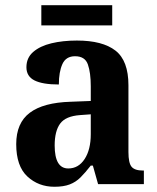

<svg xmlns="http://www.w3.org/2000/svg" viewBox="-20 -704 600 734"><path d="M188 10Q127 10 84.5 -29.5Q42 -69 42 -153Q42 -234 94 -273Q146 -312 250 -315L327 -318V-374Q327 -426 316 -457.5Q305 -489 267 -489Q232 -489 218.5 -459Q205 -429 205 -381Q143 -381 112 -396.5Q81 -412 81 -447Q81 -483 107 -505.5Q133 -528 176.5 -538.5Q220 -549 274 -549Q372 -549 421.5 -510.5Q471 -472 471 -378V-123Q471 -81 483 -66.5Q495 -52 527 -52H530V0H355L335 -71H327Q306 -44 288 -26Q270 -8 246.5 1Q223 10 188 10ZM241 -60Q280 -60 303.5 -96Q327 -132 327 -191V-267L286 -264Q231 -260 210 -231.5Q189 -203 189 -148Q189 -60 241 -60ZM138 -607V-684H409V-607Z"/></svg>

Font: Noto Serif Tamil SemiCondensed
Style: Bold Italic
Weight: 700
Width: 4
Italic angle: -12°
Designer: Indian Type Foundry, Tom Grace, and the Monotype Design Team
Foundry: Monotype Imaging Inc.
Version: Version 2.003; ttfautohint (v1.8.4.7-5d5b)